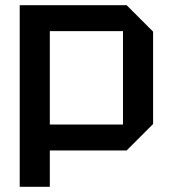

<svg xmlns="http://www.w3.org/2000/svg" viewBox="-20 -580 660 740"><path d="M56 140V-560H468L570 -458V-102L468 0H172V140ZM454 -460H172V-100H454Z"/></svg>

Font: Tektur Medium
Style: Regular
Weight: 500
Designer: Adam Jagosz
Foundry: Adam Jagosz
Version: Version 1.005;gftools[0.9.30]